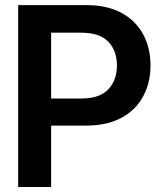

<svg xmlns="http://www.w3.org/2000/svg" viewBox="-20 -748 646 768"><path d="M52.7 0V-727.5H325.7Q409.2 -727.5 466.3 -696.3Q523.4 -665 552.7 -610.4Q582 -555.7 582 -486.3Q582 -416.5 552.5 -362.1Q522.9 -307.6 465.3 -276.6Q407.7 -245.6 323.7 -245.6H184.6V0ZM305.2 -617.2H184.6V-354H305.7Q379.4 -354 413.6 -391.1Q447.8 -428.2 447.8 -486.3Q447.8 -544.4 413.6 -580.8Q379.4 -617.2 305.2 -617.2Z"/></svg>

Font: Inter Tight SemiBold
Style: Regular
Weight: 600
Designer: Rasmus Andersson
Foundry: rsms
Version: Version 3.004; ttfautohint (v1.8.4.7-5d5b)